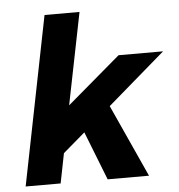

<svg xmlns="http://www.w3.org/2000/svg" viewBox="-53 -792 783 842"><g transform="rotate(-5 339.0 -371.0)"><path d="M678 -538 424 -319 569 0H387L303 -214L206 -131L180 0H26L174 -742H328L247 -338L482 -538Z"/></g></svg>

Font: Gontserrat SemiBold
Style: Italic
Weight: 600
Italic angle: -11.3°
Designer: Julieta Ulanovsky
Foundry: Julieta Ulanovsky
Version: Version 6.001